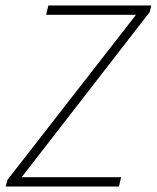

<svg xmlns="http://www.w3.org/2000/svg" viewBox="-20 -679 571 699"><path d="M1 0H413L421 -34H59L525 -635L531 -659H156L148 -625H475L7 -24Z"/></svg>

Font: Source Sans Pro Light
Style: Italic
Weight: 300
Italic angle: -11°
Designer: Paul D. Hunt
Foundry: Adobe Systems Incorporated
Version: Version 3.006;hotconv 1.0.111;makeotfexe 2.5.65597